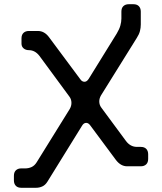

<svg xmlns="http://www.w3.org/2000/svg" viewBox="-20 -787 768 911"><path d="M81 104H151Q167 104 181 97.5Q195 91 205 75L369 -190Q377 -204 389 -204Q400 -204 409 -191L530 -28Q553 2 583 2H648Q664 2 673.5 -7Q683 -16 683 -33V-55Q683 -71 674 -80.5Q665 -90 648 -90H630Q598 -90 577 -119L461 -276Q451 -289 451 -306Q451 -320 459 -334L629 -607Q640 -624 644 -639.5Q648 -655 648 -671V-732Q648 -748 639 -757.5Q630 -767 613 -767H591Q575 -767 565.5 -758Q556 -749 556 -732V-699Q556 -683 551 -665.5Q546 -648 534 -628L401 -413Q392 -399 381 -399Q369 -399 361 -411L213 -610Q191 -640 160 -640H117Q101 -640 91.5 -631Q82 -622 82 -605V-580Q82 -566 92 -557.5Q102 -549 117 -549Q146 -549 167 -522L309 -329Q319 -316 319 -299Q319 -284 311 -270L154 -17Q144 -1 130 5.5Q116 12 100 12H81Q65 12 55.5 21Q46 30 46 47V69Q46 85 55 94.5Q64 104 81 104Z"/></svg>

Font: WDXL Lubrifont SC
Style: Regular
Weight: 400
Designer: [WDXL Lubrifont] Copyright 2020-2022 (c) NightFurySL2001, Skr-ZERO; [ZCOOL QingKe HuangYou] Copyright 2018-2022 (c) The 
Version: Version 2.001;hotconv 1.1.1;makeotfexe 2.6.0